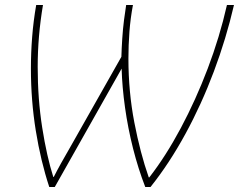

<svg xmlns="http://www.w3.org/2000/svg" viewBox="-20 -734 951 764"><path d="M176 10Q142 -93 122.5 -213.5Q103 -334 103 -461Q103 -524 108 -587.5Q113 -651 124 -714H151Q130 -590 130 -468Q130 -340 148 -226Q166 -112 192 -30H194Q205 -52 223 -84.5Q241 -117 266 -160L463 -508Q464 -542 466.5 -580.5Q469 -619 473.5 -654.5Q478 -690 482 -714H509Q499 -661 495 -607.5Q491 -554 491 -501Q491 -369 514.5 -247Q538 -125 572 -28H574Q640 -113 699.5 -224.5Q759 -336 806.5 -461Q854 -586 883 -714H911Q880 -580 831 -449.5Q782 -319 718 -201.5Q654 -84 579 10H558Q530 -62 509.5 -143Q489 -224 477.5 -306Q466 -388 464 -461L198 10Z"/></svg>

Font: Noto Sans Disp Thin
Style: Italic
Weight: 100
Italic angle: -12°
Designer: Monotype Design Team
Foundry: Monotype Imaging Inc.
Version: Version 2.000;GOOG;noto-source:20170915:90ef993387c0